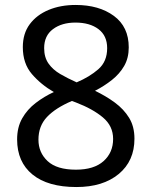

<svg xmlns="http://www.w3.org/2000/svg" viewBox="-20 -744 612 774"><path d="M285 -724Q379 -724 439 -680Q499 -636 499 -553Q499 -510 480.5 -478Q462 -446 431 -421.5Q400 -397 363 -378Q407 -357 443 -330.5Q479 -304 500.5 -269Q522 -234 522 -185Q522 -95 458.5 -42.5Q395 10 288 10Q173 10 111 -40.5Q49 -91 49 -182Q49 -231 69.5 -267Q90 -303 124 -329Q158 -355 197 -373Q145 -403 108.5 -445.5Q72 -488 72 -554Q72 -609 100 -646.5Q128 -684 176 -704Q224 -724 285 -724ZM284 -653Q229 -653 193.5 -626.5Q158 -600 158 -550Q158 -513 175.5 -488Q193 -463 223 -445.5Q253 -428 289 -412Q341 -434 376.5 -465Q412 -496 412 -550Q412 -600 377 -626.5Q342 -653 284 -653ZM135 -181Q135 -129 172 -94.5Q209 -60 286 -60Q359 -60 397.5 -94.5Q436 -129 436 -184Q436 -236 395 -270.5Q354 -305 286 -331L270 -337Q204 -309 169.5 -272.5Q135 -236 135 -181Z"/></svg>

Font: Noto Sans Hatran
Style: Regular
Weight: 400
Designer: Monotype Design Team
Foundry: Monotype Imaging Inc.
Version: Version 2.001; ttfautohint (v1.8.4.7-5d5b)